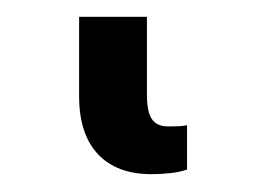

<svg xmlns="http://www.w3.org/2000/svg" viewBox="-20 38 305 224"><path d="M156.7 241.2Q116.2 241.2 94.2 217.8Q72.3 194.3 72.3 150.4V57.6H151.4V148.4Q151.4 168.5 157.2 177Q163.1 185.5 176.3 185.5Q183.6 185.5 188.2 185.3Q192.9 185.1 198.2 184.1V235.8Q189.9 238.8 178.5 240Q167 241.2 156.7 241.2Z"/></svg>

Font: Inter 16pt
Style: Regular
Weight: 400
Version: Version 4.001;git-66647c0bb